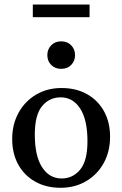

<svg xmlns="http://www.w3.org/2000/svg" viewBox="-20 -836 551 866"><path d="M253.5 11Q188 11 138.8 -16.8Q89.5 -44.5 62.2 -94Q35 -143.5 35 -208.5Q35 -275.5 63.8 -327.5Q92.5 -379.5 142.8 -409.2Q193 -439 257.5 -439Q323.5 -439 372.8 -411.2Q422 -383.5 449.2 -334Q476.5 -284.5 476.5 -219.5Q476.5 -152.5 447.8 -100.5Q419 -48.5 368.5 -18.8Q318 11 253.5 11ZM258 -31Q308.5 -31 341.5 -70.8Q374.5 -110.5 374.5 -199Q374.5 -295.5 341.8 -346.2Q309 -397 253.5 -397Q203 -397 170 -357.5Q137 -318 137 -229Q137 -132.5 169.8 -81.8Q202.5 -31 258 -31ZM256 -525.5Q228 -525.5 210.8 -543.2Q193.5 -561 193.5 -587.5Q193.5 -613.5 210.8 -631.5Q228 -649.5 256 -649.5Q284 -649.5 301.2 -631.5Q318.5 -613.5 318.5 -587.5Q318.5 -561 301.2 -543.2Q284 -525.5 256 -525.5ZM128 -758.5V-815.5H384V-758.5Z"/></svg>

Font: Newsreader Text Medium
Style: Regular
Weight: 500
Designer: Hugues Gentile
Foundry: Production Type
Version: Version 1.001